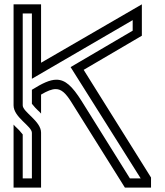

<svg xmlns="http://www.w3.org/2000/svg" viewBox="-20 -853 748 873"><path d="M125 -249V-41.7H83.3V-241.7C61 -270.4 50.3 -275 41.7 -286.5V0H166.7V-250C166.7 -302.5 83.3 -343.7 83.3 -374V-791.7H125V-494.8L583.3 -761.5V-713.5L301 -547.9L619.8 -41.7H570.8L351 -393.8C308.3 -461.5 277.1 -490.6 236.5 -490.6C206.3 -490.6 171.9 -474 125 -444.8V-381.2C147.4 -352.5 158.1 -347.9 166.7 -336.5V-422.9C194.8 -439.6 215.6 -447.9 233.3 -447.9C259.4 -447.9 279.2 -429.2 305.2 -387.5L547.9 0H666.7V-45.8L360.4 -535.4L625 -690.6V-833.3L166.7 -567.7V-833.3H41.7V-374C41.7 -319.2 125 -279.8 125 -249Z"/></svg>

Font: Sportrop
Style: Regular
Weight: 500
Version: Version 0.9